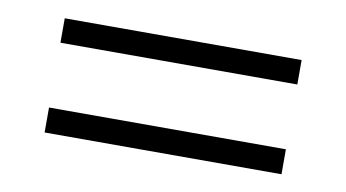

<svg xmlns="http://www.w3.org/2000/svg" viewBox="-38 -459 641 356"><g transform="rotate(10 283.0 -280.5)"><path d="M60 -342V-388H506V-342ZM60 -173V-220H506V-173Z"/></g></svg>

Font: Readex Pro ExtraLight
Style: Regular
Weight: 200
Designer: Bonnie Shaver-Troup, Thomas Jockin
Foundry: Lexend
Version: Version 1.203; ttfautohint (v1.8.3)